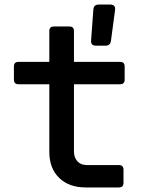

<svg xmlns="http://www.w3.org/2000/svg" viewBox="-20 -821 640 841"><path d="M355 0Q282 0 239 -42Q196 -84 196 -156V-452H61Q41 -452 41 -472V-530Q41 -550 61 -550H196V-685Q196 -705 216 -705H284Q304 -705 304 -685V-550H506Q526 -550 526 -530V-472Q526 -452 506 -452H304V-157Q304 -131 319 -114.5Q334 -98 360 -98H501Q521 -98 521 -78V-20Q521 0 501 0ZM400 -621Q377 -621 379 -644L389 -780Q391 -801 412 -801H463Q487 -801 484 -777L466 -642Q463 -621 443 -621Z"/></svg>

Font: Pitagon Sans Mono SemiBold
Style: Regular
Weight: 600
Monospace: yes
Designer: Travis Tran
Foundry: Pitagon
Version: Version 1.001; ttfautohint (v1.8.4.7-5d5b);gftools[0.9.26]